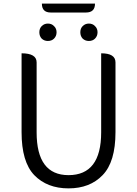

<svg xmlns="http://www.w3.org/2000/svg" viewBox="-20 -1026 756 1059"><path d="M169 -60Q99 -133 99 -297V-732Q182 -732 182 -682V-296Q182 -60 358 -60Q538 -60 538 -296V-732Q617 -732 617 -682V-297Q617 -133 546 -60Q476 13 358 13Q240 13 169 -60ZM278 -813Q265 -800 244 -800Q224 -800 210 -813Q197 -827 197 -848Q197 -869 210 -882Q224 -896 244 -896Q265 -896 278 -882Q292 -869 292 -848Q292 -827 278 -813ZM260 -957Q211 -957 211 -1006H504Q504 -957 454 -957ZM504 -813Q491 -800 470 -800Q450 -800 436 -813Q423 -827 423 -848Q423 -869 436 -882Q450 -896 470 -896Q491 -896 504 -882Q518 -869 518 -848Q518 -827 504 -813Z"/></svg>

Font: Swei Half Moon CJK TC
Style: DemiLight
Weight: 350
Version: Version 2.125